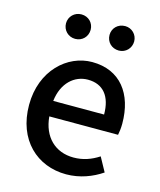

<svg xmlns="http://www.w3.org/2000/svg" viewBox="-118 -865 801 963"><g transform="rotate(15 283.0 -383.5)"><path d="M317 14C388 14 452 -11 502 -45L462 -118C422 -92 380 -77 331 -77C236 -77 170 -140 161 -245H518C521 -259 524 -281 524 -304C524 -459 445 -564 299 -564C171 -564 48 -454 48 -275C48 -93 166 14 317 14ZM160 -325C171 -421 232 -473 301 -473C381 -473 424 -419 424 -325ZM185 -654C222 -654 249 -682 249 -718C249 -753 222 -781 185 -781C149 -781 121 -753 121 -718C121 -682 149 -654 185 -654ZM412 -654C447 -654 475 -682 475 -718C475 -753 447 -781 412 -781C374 -781 347 -753 347 -718C347 -682 374 -654 412 -654Z"/></g></svg>

Font: GenYoGothic2 TW M
Style: Regular
Weight: 500
Version: Version 2.100;PS 2.1;hotconv 16.6.51;makeotf.lib2.5.65220 DE